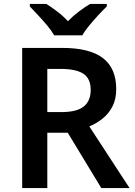

<svg xmlns="http://www.w3.org/2000/svg" viewBox="-20 -958 686 978"><path d="M296 -714Q437 -714 504.5 -662Q572 -610 572 -504Q572 -452 552.5 -415Q533 -378 502 -353.5Q471 -329 435 -314L640 0H496L325 -282H221V0H93V-714ZM288 -607H221V-387H292Q371 -387 406.5 -415.5Q442 -444 442 -500Q442 -558 404.5 -582.5Q367 -607 288 -607ZM256 -778Q243 -801 220.5 -828Q198 -855 174 -880.5Q150 -906 132 -925V-938H216Q243 -921 272 -899Q301 -877 326 -850Q352 -877 382 -899.5Q412 -922 439 -938H524V-925Q505 -907 481 -881Q457 -855 434.5 -828Q412 -801 399 -778Z"/></svg>

Font: Noto Sans SemiBold
Style: Regular
Weight: 600
Designer: Monotype Design Team
Foundry: Monotype Imaging Inc.
Version: Version 2.007